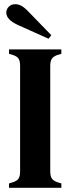

<svg xmlns="http://www.w3.org/2000/svg" viewBox="-20 -897 336 917"><path d="M23 0V-21L43 -27Q63 -34 69.5 -45.5Q76 -57 76 -78V-583Q76 -604 69.5 -615.5Q63 -627 43 -634L23 -640V-661H273V-640L253 -634Q234 -627 227 -615.5Q220 -604 220 -583V-78Q220 -57 227 -45.5Q234 -34 253 -27L273 -21V0ZM212 -712Q175 -728 140.5 -744Q106 -760 69 -776Q38 -790 24 -805Q10 -820 10 -836Q10 -853 22 -865Q34 -877 53 -877Q68 -877 83.5 -868.5Q99 -860 123 -834Q147 -809 173.5 -782Q200 -755 225 -729Z"/></svg>

Font: DM Serif Text
Style: Regular
Weight: 400
Designer: Colophon Foundry, Frank Grießhammer
Foundry: Colophon Foundry
Version: Version 5.200; ttfautohint (v1.8.3)